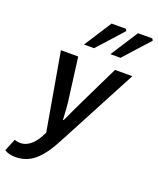

<svg xmlns="http://www.w3.org/2000/svg" viewBox="-217 -844 942 1147"><g transform="rotate(20 254.0 -271.0)"><path d="M22 202Q-21 202 -48 184L-16 106Q-1 113 22 113Q54 113 83 90Q112 67 133 27L146 2L60 -491H170L202 -244Q207 -213 209.5 -174.5Q212 -136 214 -104H218Q234 -137 251 -174.5Q268 -212 284 -244L404 -491H514L246 16Q197 111 145 156.5Q93 202 22 202ZM178 -570 290 -744H381L388 -732L242 -570ZM346 -570 458 -744H549L556 -732L410 -570Z"/></g></svg>

Font: Source Sans 3 Semibold
Style: Italic
Weight: 600
Italic angle: -11°
Designer: Paul D. Hunt
Foundry: Adobe
Version: Version 3.052;hotconv 1.1.0;makeotfexe 2.6.0